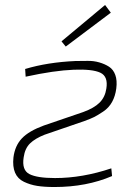

<svg xmlns="http://www.w3.org/2000/svg" viewBox="-20 -739 550 771"><path d="M425 -688 244 -552 227 -573 402 -719ZM83 -431 81 -462Q171 -489 283 -494Q307 -494 331.5 -494.5Q356 -495 378.5 -488.5Q401 -482 418 -471Q435 -460 443 -438Q451 -416 447 -384Q443 -353 430 -329.5Q417 -306 394.5 -291Q372 -276 358 -269Q344 -262 319 -253L159 -198Q121 -183 100.5 -163Q80 -143 75 -107Q67 -56 98 -40Q129 -24 201 -24Q311 -24 427 -63L430 -32Q327 12 199 12Q158 12 129.5 7.5Q101 3 76 -9Q51 -21 40.5 -45.5Q30 -70 34 -107Q40 -154 68 -183.5Q96 -213 156 -235L314 -289Q358 -305 380 -327Q402 -349 407 -383Q415 -432 383 -447Q351 -462 276 -459Q198 -456 83 -431Z"/></svg>

Font: Exo 2.0 Extra Light
Style: Italic
Weight: 250
Italic angle: -8°
Designer: Natanael Gama
Version: Version 1.001;PS 001.001;hotconv 1.0.70;makeotf.lib2.5.58329